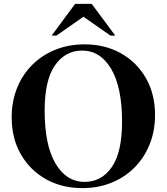

<svg xmlns="http://www.w3.org/2000/svg" viewBox="-20 -955 858 987"><path d="M415 -727Q520 -727 601.8 -681Q683.5 -635 730.2 -553.2Q777 -471.5 777 -364Q777 -281.5 749.2 -212.8Q721.5 -144 671.2 -93.5Q621 -43 552.5 -15.5Q484 12 403 12Q298 12 216 -34Q134 -80 87 -162Q40 -244 40 -351.5Q40 -434 67.8 -502.8Q95.5 -571.5 146 -621.8Q196.5 -672 265 -699.5Q333.5 -727 415 -727ZM415 -20Q502 -20 554.8 -96.2Q607.5 -172.5 607.5 -329.5Q607.5 -505.5 551.8 -600.2Q496 -695 402.5 -695Q315.5 -695 262.5 -619Q209.5 -543 209.5 -385.5Q209.5 -209.5 265.2 -114.8Q321 -20 415 -20ZM548 -772 409 -869 270 -772H245.5L366 -935H451.5L572.5 -772Z"/></svg>

Font: Newsreader Display SemiBold
Style: Regular
Weight: 600
Designer: Hugues Gentile
Foundry: Production Type
Version: Version 1.001